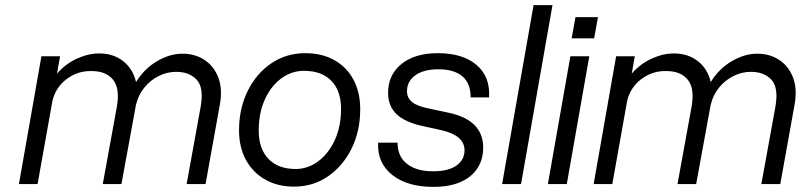

<svg xmlns="http://www.w3.org/2000/svg" viewBox="-20 -720 3132 751"><path d="M142 -500H215L203 -432Q236 -470 280.5 -490.5Q325 -511 368 -511Q423 -511 461.5 -481Q500 -451 512 -399Q544 -451 594 -480.5Q644 -510 694 -510Q743 -510 780 -485.5Q817 -461 834 -416.5Q851 -372 840 -311L784 0H710L765 -303Q778 -377 749.5 -408Q721 -439 669 -439Q634 -439 601.5 -423Q569 -407 545.5 -378.5Q522 -350 513 -314Q513 -312 512 -311L455 0H382L437 -302Q450 -375 421.5 -409Q393 -443 336 -442Q284 -443 241 -411Q198 -379 185 -325L127 0H54Z M915 -210Q915 -296 949 -364.5Q983 -433 1041.5 -472.5Q1100 -512 1174 -512Q1239 -512 1287.5 -485Q1336 -458 1362.5 -408.5Q1389 -359 1389 -293Q1389 -207 1355 -138.5Q1321 -70 1262.5 -30Q1204 10 1131 10Q1066 10 1017.5 -17.5Q969 -45 942 -94.5Q915 -144 915 -210ZM1314 -294Q1314 -365 1276 -404Q1238 -443 1169 -443Q1121 -443 1080.5 -413.5Q1040 -384 1016 -331Q992 -278 992 -210Q992 -138 1030 -98.5Q1068 -59 1137 -59Q1184 -59 1224.5 -89Q1265 -119 1289.5 -172Q1314 -225 1314 -294Z M1710 -210 1633 -227Q1564 -242 1531 -273.5Q1498 -305 1498 -357Q1498 -427 1550 -469.5Q1602 -512 1693 -512Q1790 -512 1844 -466Q1898 -420 1893 -339H1821Q1821 -394 1788.5 -421.5Q1756 -449 1695 -449Q1637 -449 1604.5 -425.5Q1572 -402 1572 -364Q1572 -337 1591.5 -321Q1611 -305 1655 -296L1735 -279Q1870 -250 1870 -143Q1870 -72 1819 -30.5Q1768 11 1675 11Q1573 11 1514 -36Q1455 -83 1459 -162H1535Q1535 -108 1572 -79Q1609 -50 1674 -50Q1734 -50 1765.5 -72.5Q1797 -95 1797 -132Q1797 -189 1710 -210Z M2067 -700H2141L2018 0H1944Z M2231 -653H2319L2304 -570H2216ZM2211 -500H2285L2197 0H2123Z M2390 -500H2463L2451 -432Q2484 -470 2528.5 -490.5Q2573 -511 2616 -511Q2671 -511 2709.5 -481Q2748 -451 2760 -399Q2792 -451 2842 -480.5Q2892 -510 2942 -510Q2991 -510 3028 -485.5Q3065 -461 3082 -416.5Q3099 -372 3088 -311L3032 0H2958L3013 -303Q3026 -377 2997.5 -408Q2969 -439 2917 -439Q2882 -439 2849.5 -423Q2817 -407 2793.5 -378.5Q2770 -350 2761 -314Q2761 -312 2760 -311L2703 0H2630L2685 -302Q2698 -375 2669.5 -409Q2641 -443 2584 -442Q2532 -443 2489 -411Q2446 -379 2433 -325L2375 0H2302Z"/></svg>

Font: Overused Grotesk
Style: Italic
Weight: 400
Italic angle: -10°
Version: Version 0.003